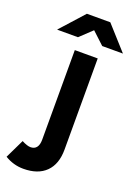

<svg xmlns="http://www.w3.org/2000/svg" viewBox="-234 -780 754 1063"><g transform="rotate(20 143.0 -248.5)"><path d="M-62 184 -8 72Q24 89 44 89Q67 89 79 73.5Q91 58 91 28V-500H226V37Q226 123 179.5 169Q133 215 47 215Q-11 215 -62 184ZM154 -640 83 -573H-40L85 -712H223L348 -573H226Z"/></g></svg>

Font: Oak Sans
Style: Bold
Weight: 700
Designer: Erik Kennedy, Walven
Foundry: Erik Kennedy, Walven
Version: Version 1.000